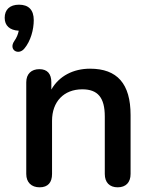

<svg xmlns="http://www.w3.org/2000/svg" viewBox="-45 -791 644 819"><path d="M59 -584C86 -616 99 -665 99 -705C99 -749 77 -771 36 -771C-3 -771 -25 -750 -25 -715C-25 -682 -4 -662 35 -660C32 -645 26 -630 16 -616C-10 -578 34 -553 59 -584ZM124 8C160 8 177 -13 177 -49V-276C177 -357 227 -410 306 -410C372 -410 402 -375 402 -294V-49C402 -13 422 8 457 8C492 8 512 -13 512 -49V-300C512 -434 455 -498 339 -498C268 -498 207 -467 174 -409V-440C174 -476 157 -496 123 -496C89 -496 67 -476 67 -440V-49C67 -13 89 8 124 8Z"/></svg>

Font: SN Pro Medium
Style: Regular
Weight: 500
Designer: Tobias Whetton
Foundry: Supernotes
Version: Version 1.003;Glyphs 3.3 (3324)